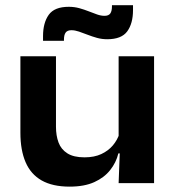

<svg xmlns="http://www.w3.org/2000/svg" viewBox="-20 -700 673 734"><path d="M194 -485V-215.5Q194 -181.5 203.8 -155.2Q213.5 -129 237.5 -113.8Q261.5 -98.5 303 -98.5Q340.5 -98.5 367.2 -111Q394 -123.5 411.5 -144.2Q429 -165 437 -190.5L456 -113.5H432.5Q424 -78.5 401.2 -49.8Q378.5 -21 340.5 -3.8Q302.5 13.5 246 13.5Q181 13.5 139.2 -10.2Q97.5 -34 77.8 -80Q58 -126 58 -192.5V-485ZM569 -485V0H433.5L438.5 -133L433.5 -146V-485ZM390 -550Q369.5 -550 350.8 -555.2Q332 -560.5 314.8 -567.2Q297.5 -574 282 -579.2Q266.5 -584.5 253 -584.5Q237.5 -584.5 231 -575.5Q224.5 -566.5 224.5 -548.5V-544H144.5V-562Q144.5 -612.5 166.2 -643.2Q188 -674 243 -674Q264 -674 283 -668.8Q302 -663.5 319 -656.8Q336 -650 351 -644.8Q366 -639.5 379.5 -639.5Q395.5 -639.5 401.8 -648.8Q408 -658 408 -675.5V-680H488.5V-661.5Q488.5 -610.5 466.5 -580.2Q444.5 -550 390 -550Z"/></svg>

Font: AnekLatin_SemiExpandedSemiBold
Style: Regular
Weight: 600
Width: 6
Designer: Yesha Goshar
Foundry: Ek Type
Version: Version 1.003